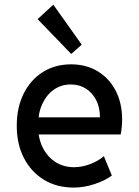

<svg xmlns="http://www.w3.org/2000/svg" viewBox="-20 -806 602 833"><path d="M299.8 7.8Q226.6 7.8 170.9 -25.9Q115.2 -59.6 84 -120.1Q52.7 -180.7 52.7 -260.3Q52.7 -339.4 82.5 -399.4Q112.3 -459.5 165.5 -493.2Q218.8 -526.9 288.6 -526.9Q354 -526.9 403.8 -496.8Q453.6 -466.8 481.7 -412.8Q509.8 -358.9 509.8 -287.6Q509.8 -272 508.1 -253.7Q506.3 -235.4 503.4 -222.7H130.4V-296.9H413.6Q413.6 -339.4 397.5 -371.3Q381.3 -403.3 352.8 -421.4Q324.2 -439.5 287.1 -439.5Q245.6 -439.5 213.6 -417Q181.6 -394.5 163.3 -354.5Q145 -314.5 145 -261.2Q145 -207.5 165 -166.7Q185.1 -126 220.2 -103.3Q255.4 -80.6 301.3 -80.6Q335 -80.6 369.9 -93.5Q404.8 -106.4 430.7 -128.4L465.3 -44.4Q435.1 -22 389.6 -7.1Q344.2 7.8 299.8 7.8ZM289.1 -571.8 143.1 -723.1 211.4 -785.6 334.5 -612.3Z"/></svg>

Font: Reddit Mono Medium
Style: Regular
Weight: 500
Monospace: yes
Designer: Stephen Hutchings
Foundry: Reddit
Version: Version 1.014